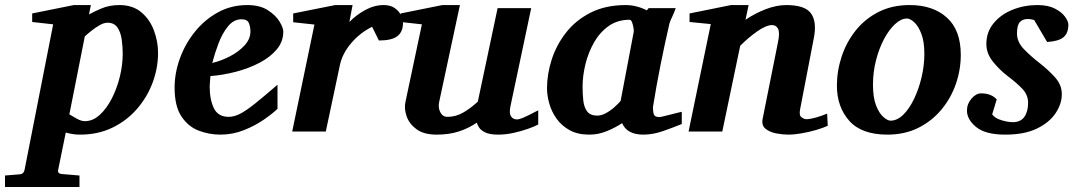

<svg xmlns="http://www.w3.org/2000/svg" viewBox="-116 -520 4265 759"><path d="M-96.2 219.2V173.8L-36.1 168.9Q-22.5 167.5 -19 151.9L94.2 -423.8L11.2 -433.1V-466.8L175.8 -500H243.2L235.8 -462.9Q251.5 -472.2 283.9 -486.1Q316.4 -500 356 -500Q408.7 -500 442.4 -471.7Q476.1 -443.4 492.4 -399.9Q508.8 -356.4 508.8 -311Q508.8 -251 487.3 -193.4Q465.8 -135.7 425.5 -89.4Q385.3 -43 328.4 -15.4Q271.5 12.2 200.2 12.2Q182.1 12.2 168 9.5Q153.8 6.8 144 3.9L113.8 151.9Q110.8 166.5 128.9 168L198.2 173.8V219.2ZM219.2 -41Q251 -41 278.1 -65.7Q305.2 -90.3 325.7 -130.1Q346.2 -169.9 357.7 -216.6Q369.1 -263.2 369.1 -307.1Q369.1 -335 365.2 -363.5Q361.3 -392.1 348.4 -411.1Q335.4 -430.2 309.1 -430.2Q294.9 -430.2 277.8 -420.4Q260.7 -410.6 244.9 -397.9Q229 -385.3 219.2 -376L158.2 -67.9Q169.9 -60.5 187.7 -50.8Q205.6 -41 219.2 -41Z M1003.9 -395Q1003.9 -355.5 978 -324.7Q952.1 -293.9 909.7 -271.7Q867.2 -249.5 816.4 -236.3Q765.6 -223.1 715.8 -219.2Q715.3 -210 714.1 -198.2Q712.9 -186.5 712.9 -178.2Q712.9 -126.5 729.5 -92.3Q746.1 -58.1 788.1 -58.1Q809.6 -58.1 833 -70.1Q856.4 -82 891.4 -109.9Q926.3 -137.7 981 -185.1V-89.8Q961.4 -70.8 926.8 -46.9Q892.1 -22.9 847.9 -5.4Q803.7 12.2 754.9 12.2Q711.4 12.2 669.9 -3.4Q628.4 -19 601.3 -59.6Q574.2 -100.1 574.2 -173.8Q574.2 -231 595 -288.6Q615.7 -346.2 654.1 -394Q692.4 -441.9 745.1 -470.9Q797.9 -500 861.8 -500Q911.1 -500 942.4 -480Q973.6 -460 988.8 -435.1Q1003.9 -410.2 1003.9 -395ZM874 -396Q874 -413.1 867.9 -428.5Q861.8 -443.8 838.9 -443.8Q808.1 -443.8 785.4 -416Q762.7 -388.2 747.6 -347.9Q732.4 -307.6 723.1 -271Q757.8 -279.3 792.5 -297.1Q827.1 -314.9 850.6 -340.3Q874 -365.7 874 -396Z M1477.1 -429.2Q1477.1 -394.5 1455.1 -377.2Q1433.1 -359.9 1381.8 -359.9L1355 -414.1Q1307.6 -390.6 1272.7 -349.9Q1237.8 -309.1 1228 -264.2L1171.9 0H1039.1L1127 -422.9L1043 -432.1V-466.8L1209 -500H1277.8L1265.1 -433.1Q1292 -460.9 1327.9 -480.5Q1363.8 -500 1400.9 -500Q1427.2 -500 1444.1 -488.3Q1460.9 -476.6 1469 -460.2Q1477.1 -443.8 1477.1 -429.2Z M2011.7 -27.8Q1998.5 -20.5 1971.9 -11Q1945.3 -1.5 1914.1 5.4Q1882.8 12.2 1854 12.2Q1819.8 12.2 1802 3.4Q1784.2 -5.4 1777.3 -16.8Q1770.5 -28.3 1769 -35.2Q1736.3 -12.7 1697.5 -0.2Q1658.7 12.2 1609.9 12.2Q1560.1 12.2 1531 -8.8Q1502 -29.8 1491.5 -60.1Q1481 -90.3 1486.8 -117.2L1551.8 -423.8L1467.8 -433.1V-466.8L1632.8 -500H1702.1L1620.1 -117.2Q1615.2 -93.8 1624.8 -75.9Q1634.3 -58.1 1652.8 -58.1Q1686.5 -58.1 1716.3 -75.7Q1746.1 -93.3 1772.9 -118.2L1851.1 -487.8H1983.9L1901.9 -100.1Q1896 -72.3 1904.1 -60.1Q1912.1 -47.9 1927.7 -47.9Q1935.5 -47.9 1950.9 -54Q1966.3 -60.1 2011.7 -84Z M2213.4 12.2Q2167.5 12.2 2135.5 -5.6Q2103.5 -23.4 2083.7 -51.5Q2064 -79.6 2055.2 -111.3Q2046.4 -143.1 2046.4 -170.9Q2046.4 -226.6 2064.9 -284.4Q2083.5 -342.3 2121.6 -391.1Q2159.7 -439.9 2218.8 -470Q2277.8 -500 2358.4 -500Q2379.9 -500 2401.9 -494.1Q2423.8 -488.3 2440.9 -479L2448.2 -487.8H2555.2Q2550.3 -472.7 2541 -453.1Q2531.7 -433.6 2530.3 -426.8Q2511.2 -344.2 2494.9 -262Q2478.5 -179.7 2465.3 -97.2Q2465.3 -74.7 2469.7 -65.9Q2474.1 -57.1 2492.2 -57.1Q2494.1 -57.1 2506.1 -60.1Q2518.1 -63 2533.7 -66.9Q2549.3 -70.8 2562.5 -74.2Q2575.7 -77.6 2579.1 -78.1V-29.8Q2545.9 -16.1 2505.6 -2Q2465.3 12.2 2427.2 12.2Q2362.8 12.2 2343.3 -33.2Q2316.9 -15.6 2283.2 -1.7Q2249.5 12.2 2213.4 12.2ZM2245.1 -63Q2261.7 -63 2279.5 -72.8Q2297.4 -82.5 2312.7 -96.2Q2328.1 -109.9 2337.4 -121.1L2389.2 -394Q2390.1 -397 2388.4 -408.7Q2386.7 -420.4 2382.8 -431.2Q2378.9 -441.9 2373 -441.9Q2325.2 -441.9 2290 -417Q2254.9 -392.1 2232.2 -352.1Q2209.5 -312 2198.2 -265.9Q2187 -219.7 2187 -176.8Q2187 -147.9 2189.9 -121.8Q2192.9 -95.7 2205.3 -79.3Q2217.8 -63 2245.1 -63Z M3156.2 -22.9Q3138.7 -14.6 3110.6 -6.3Q3082.5 2 3052.7 7.1Q3022.9 12.2 3000 12.2Q2978 12.2 2952.4 7.3Q2926.8 2.4 2910.2 -11Q2893.6 -24.4 2898.9 -50.8L2960 -356Q2967.3 -392.6 2959.5 -406.7Q2951.7 -420.9 2936 -420.9Q2913.1 -420.9 2877.4 -396Q2841.8 -371.1 2810.1 -338.9L2739.3 0H2606L2693.8 -424.8L2609.9 -433.1V-466.8L2773.9 -500H2843.3L2831.1 -441.9Q2867.7 -466.8 2910.4 -483.4Q2953.1 -500 2992.2 -500Q3066.9 -500 3090.3 -466.6Q3113.8 -433.1 3101.1 -369.1L3046.9 -87.9Q3042 -63.5 3052.7 -56.2Q3063.5 -48.8 3070.8 -48.8Q3086.4 -48.8 3108.9 -55.2Q3131.3 -61.5 3153.8 -70.8Z M3682.1 -303.2Q3682.1 -244.1 3662.6 -188Q3643.1 -131.8 3605.5 -86.7Q3567.9 -41.5 3514.2 -14.6Q3460.4 12.2 3392.1 12.2Q3289.6 12.2 3241 -42.7Q3192.4 -97.7 3192.4 -181.2Q3192.4 -239.7 3211.2 -296.6Q3230 -353.5 3266.6 -399.4Q3303.2 -445.3 3356.9 -472.7Q3410.6 -500 3480 -500Q3572.3 -500 3627.2 -450.4Q3682.1 -400.9 3682.1 -303.2ZM3538.1 -307.1Q3538.1 -356 3526.1 -386.7Q3514.2 -417.5 3498 -432.1Q3481.9 -446.8 3469.2 -446.8Q3446.3 -446.8 3422.6 -425Q3398.9 -403.3 3379.2 -366.5Q3359.4 -329.6 3347.2 -282.7Q3335 -235.8 3335 -185.1Q3335 -133.8 3347.4 -102.5Q3359.9 -71.3 3376.5 -57.1Q3393.1 -43 3404.3 -43Q3430.7 -43 3454.6 -66.4Q3478.5 -89.8 3497.3 -128.9Q3516.1 -168 3527.1 -214.6Q3538.1 -261.2 3538.1 -307.1Z M4107.4 -422.9Q4107.4 -389.2 4088.4 -373Q4069.3 -356.9 4023.4 -354L3972.2 -440.9Q3968.8 -441.9 3961.7 -443.4Q3954.6 -444.8 3946.3 -444.8Q3927.2 -444.8 3915.8 -432.9Q3904.3 -420.9 3904.3 -387.7Q3904.3 -353.5 3932.6 -324.7Q3960.9 -295.9 3993.2 -271Q4027.3 -244.6 4054.4 -214.6Q4081.5 -184.6 4081.5 -147.9Q4081.5 -109.4 4056.9 -72.5Q4032.2 -35.6 3982.9 -11.7Q3933.6 12.2 3858.4 12.2Q3779.8 12.2 3743.2 -17.6Q3706.5 -47.4 3706.5 -83Q3706.5 -109.4 3724.4 -130.1Q3742.2 -150.9 3762.2 -150.9Q3784.2 -150.9 3799.6 -144.3Q3814.9 -137.7 3824.2 -127L3806.2 -67.9Q3816.9 -52.7 3842.5 -44.9Q3868.2 -37.1 3888.2 -37.1Q3918.5 -37.1 3933.3 -57.9Q3948.2 -78.6 3948.2 -113.8Q3948.2 -144.5 3925.8 -168.5Q3903.3 -192.4 3866.2 -220.2Q3835 -244.1 3809.1 -276.4Q3783.2 -308.6 3783.2 -346.2Q3783.2 -393.1 3811.5 -427.7Q3839.8 -462.4 3886 -481.2Q3932.1 -500 3985.4 -500Q4026.9 -500 4054 -486.1Q4081.1 -472.2 4094.2 -453.9Q4107.4 -435.5 4107.4 -422.9Z"/></svg>

Font: Charis
Style: Bold Italic
Weight: 700
Italic angle: -11°
Designer: Walt Agee, Miriam Martin, Annie Olsen, Victor Gaultney, Lorna Priest, Alan Ward, Bob Hallissy, Martin Hosken, Sharon Cor
Foundry: SIL Global
Version: Version 7.000